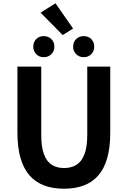

<svg xmlns="http://www.w3.org/2000/svg" viewBox="-20 -1152 788 1186"><path d="M375.6 13.8Q307.5 13.8 254 -5.9Q200.6 -25.5 163.5 -67.2Q126.4 -109 107 -175Q87.7 -241 87.7 -332.8V-740.8H234.7V-319.8Q234.7 -243.4 251.9 -198.2Q269.1 -153 300.7 -133.5Q332.2 -114 375.6 -114Q419.5 -114 451.6 -133.5Q483.6 -153 501.3 -198.2Q519 -243.4 519 -319.8V-740.8H661.1V-332.8Q661.1 -241 642.2 -175Q623.2 -109 586.3 -67.2Q549.3 -25.5 496.2 -5.9Q443 13.8 375.6 13.8ZM250.1 -798.7Q221.9 -798.7 203.7 -817.5Q185.5 -836.4 185.5 -863.5Q185.5 -892.2 203.7 -910.6Q221.9 -928.9 250.1 -928.9Q278.6 -928.9 297.2 -910.6Q315.8 -892.2 315.8 -863.5Q315.8 -836.4 297.2 -817.5Q278.6 -798.7 250.1 -798.7ZM367.3 -935.4 230.7 -1073.7 322.8 -1131.8 431.5 -975.6ZM497.2 -798.7Q469 -798.7 450.3 -817.5Q431.6 -836.4 431.6 -863.5Q431.6 -892.2 450.3 -910.6Q469 -928.9 497.2 -928.9Q525.5 -928.9 543.8 -910.6Q562.1 -892.2 562.1 -863.5Q562.1 -836.4 543.8 -817.5Q525.5 -798.7 497.2 -798.7Z"/></svg>

Font: Noto Sans KR Thin
Style: Regular
Weight: 100
Designer: Ryoko NISHIZUKA 西塚涼子 (kana, bopomofo & ideographs); Paul D. Hunt (Latin, Greek & Cyrillic); Sandoll Communications 산돌커뮤니
Foundry: Adobe
Version: Version 2.004-H2;hotconv 1.0.118;makeotfexe 2.5.65603